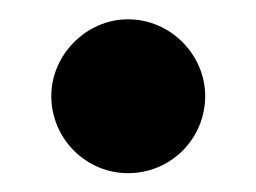

<svg xmlns="http://www.w3.org/2000/svg" viewBox="-20 -182 272 204"><path d="M116 2C161.5 2 198 -34.5 198 -80C198 -123.5 161.5 -161.5 116 -161.5C71.5 -161.5 34.5 -123.5 34.5 -80C34.5 -34.5 71.5 2 116 2Z"/></svg>

Font: Beautique Display
Style: Bold
Weight: 700
Designer: Nhat-Quang Ngo
Version: Version 1.100;Glyphs 3.2.3 (3260)